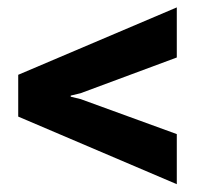

<svg xmlns="http://www.w3.org/2000/svg" viewBox="-20 -522 534 509"><path d="M193.8 -259.3 448.7 -166.5V-33.7L28.3 -212.9V-323.7L448.7 -502.4V-369.6L193.8 -274.9L167.5 -268.6V-265.6Z"/></svg>

Font: Hanuman
Style: Bold
Weight: 700
Designer: Danh Hong
Version: Version 8.002; ttfautohint (v1.8.3)